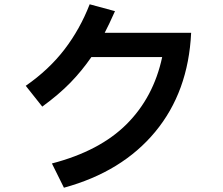

<svg xmlns="http://www.w3.org/2000/svg" viewBox="-20 -833 1040 895"><path d="M871 -680Q858 -405 703.5 -218.5Q549 -32 278 42L222 -71Q445 -129 570.5 -254.5Q696 -380 736 -567H406Q361 -502 308 -447.5Q255 -393 177 -336L100 -433Q208 -508 280.5 -602.5Q353 -697 398 -813L516 -781Q488 -718 468 -680Z"/></svg>

Font: IBM Plex Sans JP SemiBold
Style: Regular
Weight: 600
Designer: Mike Abbink; Paul van der Laan; Pieter van Rosmalen; Wujin Sim; Yejin Wi; Jinhee Kim; Boomi Park; Yona Kim; Kichan Ma
Foundry: Sandoll Inc.
Version: Version 1.001